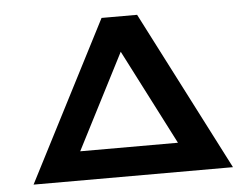

<svg xmlns="http://www.w3.org/2000/svg" viewBox="-44 -591 846 644"><g transform="rotate(-5 379.5 -268.5)"><path d="M439.5 -537.1 715.3 0H43.9L319.8 -537.1ZM538.6 -97.7 374 -418.5 209.5 -97.7Z"/></g></svg>

Font: Squarish Sans CT
Style: Regular
Weight: 400
Version: Version 0.9